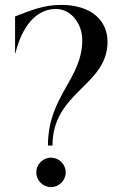

<svg xmlns="http://www.w3.org/2000/svg" viewBox="-20 -761 500 783"><path d="M188 2C221 2 248 -25 248 -58C248 -91 221 -118 188 -118C155 -118 128 -91 128 -58C128 -25 155 2 188 2ZM175.5 -167.5H194C194 -386.5 418.5 -411.5 418.5 -590.5C418.5 -674 357 -741 228.5 -741C158.5 -741 103.5 -718 41.5 -694V-544H43C61.5 -621.5 109.5 -724.5 208.5 -724.5C267 -724.5 315.5 -667.5 315.5 -597.5C315.5 -438.5 175.5 -369.5 175.5 -167.5Z"/></svg>

Font: Beautique Display
Style: Regular
Weight: 400
Designer: Nhat-Quang Ngo
Version: Version 1.100;Glyphs 3.2.3 (3260)